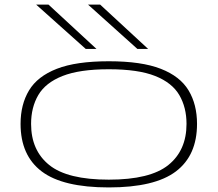

<svg xmlns="http://www.w3.org/2000/svg" viewBox="-20 -810 952 840"><path d="M70 -268Q70 -353 107 -414.5Q144 -476 228.5 -509Q313 -542 456 -542Q599 -542 683.5 -509Q768 -476 805 -414.5Q842 -353 842 -268Q842 -130 749.5 -60Q657 10 456 10Q255 10 162.5 -60Q70 -130 70 -268ZM116 -268Q116 -152 195.5 -88Q275 -24 456 -24Q637 -24 716.5 -88Q796 -152 796 -268Q796 -340 764.5 -394Q733 -448 659 -477.5Q585 -507 456 -507Q328 -507 253.5 -477.5Q179 -448 147.5 -394Q116 -340 116 -268ZM355 -596 138 -790H192L402 -596ZM581 -596 365 -790H418L628 -596Z"/></svg>

Font: Georama ExtraExtended ExtraLight
Style: Regular
Weight: 200
Width: 8
Designer: Jean-Baptiste Levee
Foundry: Production Type
Version: Version 1.000